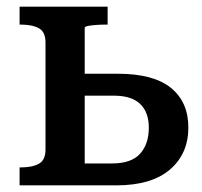

<svg xmlns="http://www.w3.org/2000/svg" viewBox="-20 -558 609 578"><path d="M235 -66H318Q375 -66 401.5 -95Q428 -124 428 -174Q428 -220 402 -245Q376 -270 323 -270H209V-336H335Q442 -336 494.5 -293.5Q547 -251 547 -174Q547 -95 491.5 -47.5Q436 0 330 0H39V-54H42Q77 -54 97 -65Q117 -76 117 -108V-430Q117 -462 97 -473Q77 -484 42 -484H39V-538H304V-484H299Q286 -484 271 -483Q256 -482 245.5 -480Q235 -478 235 -474Z"/></svg>

Font: Roboto Serif Medium
Style: Regular
Weight: 500
Designer: Greg Gazdowicz
Foundry: Commercial Type
Version: Version 1.008